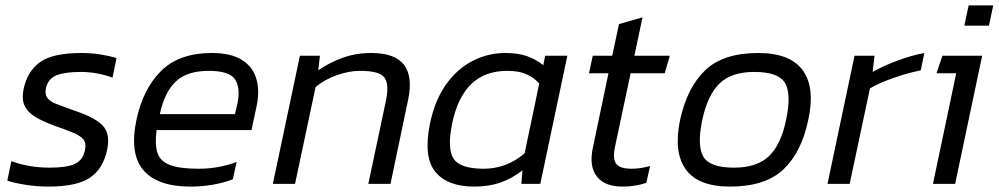

<svg xmlns="http://www.w3.org/2000/svg" viewBox="-20 -680 3693 710"><path d="M159 10Q117 10 75.5 3.5Q34 -3 7 -12L22 -84Q88 -60 163 -60Q226 -60 256 -73.5Q286 -87 294 -124Q300 -151 288 -165Q276 -179 249 -190Q222 -201 179 -216Q141 -230 112.5 -246.5Q84 -263 71.5 -288Q59 -313 68 -354Q82 -417 128.5 -450.5Q175 -484 281 -484Q319 -484 353 -478.5Q387 -473 411 -465L396 -393Q338 -414 279 -414Q220 -414 189 -401.5Q158 -389 150 -355Q145 -332 154.5 -318.5Q164 -305 188.5 -295.5Q213 -286 252 -272Q329 -247 359 -216.5Q389 -186 376 -125Q361 -55 312 -22.5Q263 10 159 10Z M685 10Q562 10 510 -51Q458 -112 485 -239Q510 -353 576.5 -418.5Q643 -484 764 -484Q834 -484 874.5 -458.5Q915 -433 928 -388.5Q941 -344 929 -288L910 -199H559Q552 -145 562.5 -114Q573 -83 609.5 -69.5Q646 -56 715 -56Q788 -56 855 -81L841 -17Q807 -4 767 3Q727 10 685 10ZM571 -258H849L858 -297Q870 -355 849 -386.5Q828 -418 752 -418Q671 -418 629.5 -378Q588 -338 571 -258Z M989 0 1089 -474H1163L1157 -420Q1197 -448 1246 -466Q1295 -484 1354 -484Q1526 -484 1489 -310L1424 0H1342L1407 -307Q1420 -369 1401.5 -393.5Q1383 -418 1312 -418Q1271 -418 1225.5 -402Q1180 -386 1147 -358L1071 0Z M1734 10Q1634 10 1589.5 -45Q1545 -100 1570 -223Q1588 -309 1629 -367Q1670 -425 1727 -454.5Q1784 -484 1848 -484Q1894 -484 1927 -473Q1960 -462 1989 -439L1996 -474H2078L1978 0H1908L1912 -50Q1872 -19 1829.5 -4.5Q1787 10 1734 10ZM1769 -56Q1810 -56 1848 -70Q1886 -84 1920 -113L1974 -371Q1955 -393 1927 -405.5Q1899 -418 1856 -418Q1773 -418 1722.5 -369Q1672 -320 1652 -223Q1633 -130 1657.5 -93Q1682 -56 1769 -56Z M2282 10Q2216 10 2187 -27.5Q2158 -65 2172 -132L2230 -409H2158L2172 -474H2244L2269 -591L2356 -616L2326 -474H2457L2438 -409H2312L2254 -136Q2245 -93 2258.5 -74.5Q2272 -56 2316 -56Q2330 -56 2348 -58.5Q2366 -61 2384 -66L2370 -4Q2330 10 2282 10Z M2679 10Q2562 10 2516 -53.5Q2470 -117 2495 -237Q2521 -356 2587.5 -420Q2654 -484 2784 -484Q2902 -484 2948.5 -420Q2995 -356 2969 -237Q2944 -117 2877 -53.5Q2810 10 2679 10ZM2694 -60Q2779 -60 2823.5 -102.5Q2868 -145 2887 -237Q2907 -332 2883 -373Q2859 -414 2769 -414Q2685 -414 2641 -371.5Q2597 -329 2577 -237Q2557 -141 2581 -100.5Q2605 -60 2694 -60Z M3040 0 3140 -474H3214L3207 -414Q3248 -437 3299 -456Q3350 -475 3398 -484L3385 -420Q3355 -414 3320 -403.5Q3285 -393 3252.5 -380Q3220 -367 3197 -353L3122 0Z M3546 -585 3562 -660H3653L3637 -585ZM3430 0 3516 -409H3443L3465 -474H3612L3512 0Z"/></svg>

Font: Kanit Light
Style: Italic
Weight: 300
Italic angle: -12°
Designer: Katatrad Team
Foundry: CadsonDemak
Version: Version 2.000; ttfautohint (v1.8.3)